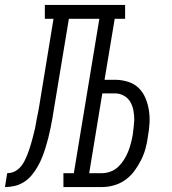

<svg xmlns="http://www.w3.org/2000/svg" viewBox="-76 -755 696 775"><path d="M180 0V-56H222L325 -679H202L142 -317Q139 -297 135.5 -277.5Q132 -258 128 -238Q124 -218 119 -198.5Q114 -179 108 -159.5Q102 -140 94.5 -121Q87 -102 76.5 -83.5Q66 -65 52.5 -48.5Q39 -32 21 -20.5Q3 -9 -16.5 -4.5Q-36 0 -56 0L-47 -56Q-36 -56 -25 -59.5Q-14 -63 -4.5 -70.5Q5 -78 12 -87.5Q19 -97 24 -107.5Q29 -118 33.5 -128.5Q38 -139 41.5 -150Q45 -161 48.5 -172Q52 -183 54.5 -193.5Q57 -204 60 -215Q63 -226 65.5 -237Q68 -248 69.5 -259Q71 -270 73.5 -281Q76 -292 78 -303Q80 -314 82 -325L140 -679H105V-735H429V-679H387L346 -433H388Q415 -433 440.5 -425Q466 -417 483.5 -400Q501 -383 511 -359.5Q521 -336 525 -310Q529 -284 527.5 -257.5Q526 -231 521 -204Q518 -180 511.5 -156Q505 -132 493.5 -109Q482 -86 466.5 -65Q451 -44 430 -29Q409 -14 384.5 -7Q360 0 336 0ZM336 -56Q353 -56 370.5 -62.5Q388 -69 401.5 -82Q415 -95 425 -111Q435 -127 441.5 -143.5Q448 -160 452.5 -177.5Q457 -195 460 -212V-213Q462 -227 463.5 -241.5Q465 -256 466 -271Q466 -290 462.5 -309Q459 -328 450 -343.5Q441 -359 424.5 -368.5Q408 -378 389 -378H337L284 -56Z"/></svg>

Font: Iosevka HT Light Extended
Style: Italic
Weight: 300
Width: 7
Italic angle: -9°
Monospace: yes
Designer: Belleve Invis
Foundry: Belleve Invis
Version: Version 32.3.0; ttfautohint (v1.8.4)